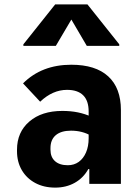

<svg xmlns="http://www.w3.org/2000/svg" viewBox="-20 -838 640 875"><path d="M231.5 17Q180 17 140.8 -4Q101.5 -25 79.5 -62.5Q57.5 -100 57.5 -149V-155.5Q57.5 -236 113.8 -284.2Q170 -332.5 264 -332.5Q302.5 -332.5 335.2 -325.8Q368 -319 396 -306V-218.5Q356 -242.5 303.5 -242.5Q258.5 -242.5 234.2 -222Q210 -201.5 210 -163V-156Q210 -122 230.8 -103.5Q251.5 -85 289 -85Q317.5 -85 338.8 -100.2Q360 -115.5 372 -143.2Q384 -171 384 -207.5V-330Q384 -379 359 -403.8Q334 -428.5 285.5 -428.5Q220 -428.5 163 -374.5L85 -458Q170 -543 305 -543Q415.5 -543 473.2 -490Q531 -437 531 -336.5V0H387V-67.5H382.5Q360 -27 320.8 -5Q281.5 17 231.5 17ZM86.5 -629V-636L231.5 -818H378.5L523.5 -636V-629H375.5L289 -776.5H321.5L234.5 -629Z"/></svg>

Font: Google Sans Code
Style: Regular
Weight: 400
Monospace: yes
Designer: Google Sans Code Authors
Foundry: Google LLC
Version: Version 6.000